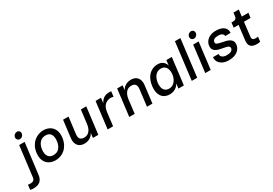

<svg xmlns="http://www.w3.org/2000/svg" viewBox="-28 -1810 4460 3141"><g transform="rotate(-30 2202.0 -240.0)"><path d="M-10 230Q-22 230 -40 228Q-58 226 -70 222L-59 131Q-47 133 -32 134Q-17 135 -7 135Q26 135 46.5 118.5Q67 102 71 66L141 -503H244L171 83Q162 153 119.5 191.5Q77 230 -10 230ZM200 -580Q174 -580 157.5 -599.5Q141 -619 143 -645Q147 -672 168.5 -691Q190 -710 216 -710Q243 -710 259.5 -691Q276 -672 272 -645Q269 -619 248.5 -599.5Q228 -580 200 -580Z M536 12Q470 12 417.5 -17Q365 -46 339 -104.5Q313 -163 323 -251Q332 -318 358.5 -367Q385 -416 423.5 -449Q462 -482 508 -498.5Q554 -515 601 -515Q667 -515 719 -486Q771 -457 797.5 -398.5Q824 -340 813 -251Q804 -186 778 -136.5Q752 -87 713.5 -53.5Q675 -20 629.5 -4Q584 12 536 12ZM547 -79Q617 -79 658 -125.5Q699 -172 708 -251Q718 -331 689 -377.5Q660 -424 590 -424Q522 -424 480 -377.5Q438 -331 428 -251Q419 -172 449 -125.5Q479 -79 547 -79Z M1408 -503 1346 0H1244L1255 -89Q1248 -74 1234 -56.5Q1220 -39 1198.5 -23.5Q1177 -8 1148.5 2Q1120 12 1083 12Q1029 12 992 -11Q955 -34 939 -76.5Q923 -119 930 -179L970 -503H1073L1035 -193Q1027 -132 1051.5 -104Q1076 -76 1123 -76Q1168 -76 1199 -97Q1230 -118 1249 -155.5Q1268 -193 1274 -243L1306 -503Z M1522 0 1584 -503H1687L1675 -409Q1685 -429 1699.5 -447.5Q1714 -466 1734.5 -481.5Q1755 -497 1781.5 -506Q1808 -515 1843 -515Q1851 -515 1865 -514Q1879 -513 1885 -511L1873 -415Q1859 -420 1836 -422.5Q1813 -425 1794 -421Q1754 -413 1725 -391.5Q1696 -370 1679 -336Q1662 -302 1656 -254L1625 0Z M1930 0 1992 -503H2095L2084 -414Q2090 -429 2104 -446.5Q2118 -464 2139.5 -479.5Q2161 -495 2190 -505Q2219 -515 2255 -515Q2310 -515 2346.5 -492Q2383 -469 2399 -426.5Q2415 -384 2408 -324L2368 0H2265L2303 -309Q2311 -371 2287 -399Q2263 -427 2215 -427Q2171 -427 2139.5 -406Q2108 -385 2089.5 -347.5Q2071 -310 2064 -260L2033 0Z M2694 12Q2627 12 2581.5 -19.5Q2536 -51 2517 -110Q2498 -169 2508 -251Q2519 -336 2553.5 -394.5Q2588 -453 2642 -484Q2696 -515 2764 -515Q2807 -515 2836.5 -499Q2866 -483 2884.5 -458.5Q2903 -434 2910 -406L2921 -503H3024L2962 0H2859L2871 -92Q2855 -60 2828 -36.5Q2801 -13 2766.5 -0.5Q2732 12 2694 12ZM2730 -75Q2773 -75 2807 -98.5Q2841 -122 2862.5 -161.5Q2884 -201 2890 -251Q2896 -302 2884.5 -342Q2873 -382 2844.5 -405Q2816 -428 2771 -428Q2727 -428 2693.5 -404.5Q2660 -381 2640 -341.5Q2620 -302 2613 -252Q2607 -202 2617.5 -161.5Q2628 -121 2656.5 -98Q2685 -75 2730 -75Z M3111 0 3197 -700H3300L3214 0Z M3489 -580Q3463 -580 3446 -599.5Q3429 -619 3432 -645Q3435 -672 3456.5 -691Q3478 -710 3504 -710Q3532 -710 3548 -691Q3564 -672 3560 -645Q3558 -619 3537 -599.5Q3516 -580 3489 -580ZM3366 0 3428 -503H3531L3469 0Z M3804 12Q3741 12 3694 -11Q3647 -34 3623.5 -74Q3600 -114 3606 -163L3711 -162Q3708 -134 3722.5 -114.5Q3737 -95 3762.5 -86Q3788 -77 3818 -77Q3870 -77 3901.5 -93Q3933 -109 3937 -143Q3939 -165 3923.5 -177.5Q3908 -190 3880 -196.5Q3852 -203 3819 -209Q3786 -215 3753 -223Q3720 -231 3693.5 -246.5Q3667 -262 3653 -289Q3639 -316 3644 -358Q3649 -398 3674 -433.5Q3699 -469 3746 -492Q3793 -515 3862 -515Q3922 -515 3960.5 -500.5Q3999 -486 4021 -463Q4043 -440 4050 -413Q4057 -386 4054 -362H3952Q3954 -386 3929.5 -406Q3905 -426 3850 -426Q3800 -426 3775.5 -409Q3751 -392 3747 -364Q3744 -342 3760 -330Q3776 -318 3803.5 -311Q3831 -304 3864.5 -298Q3898 -292 3931 -283Q3964 -274 3990.5 -258Q4017 -242 4031 -215.5Q4045 -189 4040 -148Q4034 -103 4006.5 -67Q3979 -31 3929 -9.5Q3879 12 3804 12Z M4342 12Q4255 12 4222 -26Q4189 -64 4199 -138L4232 -411H4140L4151 -503H4173Q4202 -503 4218 -509Q4234 -515 4242.5 -530.5Q4251 -546 4254 -574L4260 -627H4361L4346 -502H4471L4459 -411H4334L4303 -149Q4298 -111 4315 -96Q4332 -81 4363 -81Q4373 -81 4386 -82Q4399 -83 4411 -85L4401 4Q4388 8 4371 10Q4354 12 4342 12Z"/></g></svg>

Font: Inclusive Sans Medium
Style: Italic
Weight: 500
Italic angle: -7°
Designer: Olivia King
Foundry: Olivia King
Version: Version 2.004